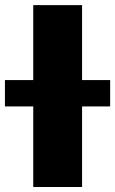

<svg xmlns="http://www.w3.org/2000/svg" viewBox="-91 -748 461 768"><path d="M237.3 -727.5V0H42V-727.5ZM-71.3 -322.3V-427.7H349.6V-322.3Z"/></svg>

Font: Inter Display Black
Style: Regular
Weight: 900
Designer: Rasmus Andersson
Foundry: rsms
Version: Version 4.000;git-a52131595